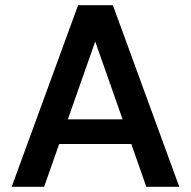

<svg xmlns="http://www.w3.org/2000/svg" viewBox="-20 -720 735 740"><path d="M25 0 281 -700H415L671 0H544L347 -560L150 0ZM139 -165 171 -260H516L548 -165Z"/></svg>

Font: DM Sans 16pt SemiBold
Style: Regular
Weight: 600
Version: Version 4.004;gftools[0.9.30]